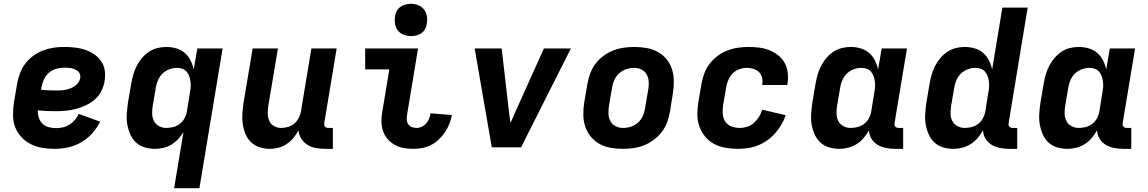

<svg xmlns="http://www.w3.org/2000/svg" viewBox="-20 -775 6040 1010"><path d="M266 8Q233 8 201 2.5Q169 -3 141.5 -17Q114 -31 92.5 -54Q71 -77 60 -106Q49 -135 48.5 -168Q48 -201 53 -234L70 -334Q75 -362 85 -389Q95 -416 112.5 -439.5Q130 -463 154.5 -481Q179 -499 206.5 -509.5Q234 -520 261.5 -524Q289 -528 317 -528Q345 -528 373 -525Q401 -522 426.5 -513.5Q452 -505 474.5 -490Q497 -475 512 -453.5Q527 -432 531 -404.5Q535 -377 530 -348Q526 -322 513.5 -296.5Q501 -271 479 -252Q457 -233 431.5 -221Q406 -209 379.5 -202Q353 -195 326 -192.5Q299 -190 273 -190Q249 -190 225.5 -191Q202 -192 179 -195Q178 -175 184 -156.5Q190 -138 203.5 -124.5Q217 -111 236 -106Q255 -101 275 -101Q293 -101 311 -105Q329 -109 345 -119Q361 -129 373.5 -144Q386 -159 394 -176L507 -135Q490 -101 464 -72.5Q438 -44 405.5 -25.5Q373 -7 337 0.5Q301 8 266 8ZM273 -299Q285 -299 297.5 -299.5Q310 -300 323 -302.5Q336 -305 348.5 -309.5Q361 -314 372.5 -321.5Q384 -329 392 -340.5Q400 -352 402 -364Q404 -375 401 -384Q398 -393 391 -399.5Q384 -406 375 -410Q366 -414 356.5 -416Q347 -418 337 -418.5Q327 -419 317 -419Q296 -419 275 -413Q254 -407 237 -392Q220 -377 211 -357Q202 -337 198 -316L196 -303Q216 -301 234.5 -300Q253 -299 273 -299Z M896 215 945 -80Q933 -60 917 -43Q901 -26 881 -14Q861 -2 839 3Q817 8 796 8Q767 8 740.5 0Q714 -8 695 -26Q676 -44 665 -69Q654 -94 649.5 -121Q645 -148 647 -176.5Q649 -205 653 -234L670 -334Q674 -357 680.5 -380.5Q687 -404 698 -426Q709 -448 725 -467.5Q741 -487 762 -501.5Q783 -516 807 -522Q831 -528 854 -528Q882 -528 907.5 -520.5Q933 -513 952 -496.5Q971 -480 982.5 -457Q994 -434 999 -409L1018 -520H1151L1029 215ZM854 -102Q872 -102 890.5 -106.5Q909 -111 925 -123Q941 -135 950.5 -152.5Q960 -170 963 -188L979 -288Q982 -303 983 -318Q984 -333 982 -347Q980 -361 975.5 -374Q971 -387 962 -397.5Q953 -408 940 -413Q927 -418 912 -418Q892 -418 872 -411Q852 -404 836.5 -389.5Q821 -375 812 -355.5Q803 -336 800 -316L783 -216Q780 -196 780.5 -175.5Q781 -155 790 -138Q799 -121 816.5 -111.5Q834 -102 854 -102Z M1400 8Q1371 8 1345 -0.5Q1319 -9 1300.5 -27Q1282 -45 1271.5 -70Q1261 -95 1257 -122Q1253 -149 1255 -177.5Q1257 -206 1261 -234L1309 -520H1442L1391 -216Q1388 -196 1388.5 -176Q1389 -156 1396.5 -139Q1404 -122 1421 -112Q1438 -102 1458 -102Q1476 -102 1494 -107Q1512 -112 1527 -124Q1542 -136 1551 -153.5Q1560 -171 1563 -188L1618 -520H1751L1686 -129Q1685 -123 1685.5 -118Q1686 -113 1689.5 -109Q1693 -105 1698 -103.5Q1703 -102 1709 -102H1731V8H1690Q1665 8 1641 3.5Q1617 -1 1597.5 -13Q1578 -25 1565 -45Q1552 -65 1550 -89Q1539 -68 1523.5 -49.5Q1508 -31 1488 -17.5Q1468 -4 1445 2Q1422 8 1400 8Z M2154 8Q2128 8 2103 3.5Q2078 -1 2056.5 -13Q2035 -25 2019 -43.5Q2003 -62 1995 -85.5Q1987 -109 1986.5 -135Q1986 -161 1991 -187L2028 -410H1901V-520H2179L2121 -169Q2119 -156 2120 -143.5Q2121 -131 2128 -121Q2135 -111 2146.5 -106.5Q2158 -102 2171 -102Q2185 -102 2199 -108.5Q2213 -115 2222.5 -126.5Q2232 -138 2237.5 -151.5Q2243 -165 2245 -179L2357 -170Q2353 -147 2344 -124Q2335 -101 2321 -80Q2307 -59 2288.5 -41.5Q2270 -24 2248 -12.5Q2226 -1 2201.5 3.5Q2177 8 2154 8ZM2142 -585Q2122 -585 2103 -592.5Q2084 -600 2072.5 -615Q2061 -630 2058 -650Q2055 -670 2058 -690Q2060 -705 2067.5 -718Q2075 -731 2087.5 -739.5Q2100 -748 2114 -751.5Q2128 -755 2142 -755Q2162 -755 2180.5 -747.5Q2199 -740 2210.5 -725Q2222 -710 2225.5 -690Q2229 -670 2225 -650Q2223 -635 2216 -622Q2209 -609 2196.5 -600.5Q2184 -592 2170 -588.5Q2156 -585 2142 -585Z M2567 0 2477 -520H2619L2659 -173Q2661 -162 2662.5 -150.5Q2664 -139 2665 -128Q2670 -139 2675.5 -150.5Q2681 -162 2685 -173L2841 -520H2983L2721 0Z M3257 8Q3224 8 3192.5 2.5Q3161 -3 3134.5 -17.5Q3108 -32 3088.5 -55.5Q3069 -79 3059 -108Q3049 -137 3048.5 -169.5Q3048 -202 3053 -234L3070 -334Q3075 -362 3085 -389Q3095 -416 3112.5 -439.5Q3130 -463 3154.5 -481Q3179 -499 3206 -509.5Q3233 -520 3261 -524Q3289 -528 3316 -528Q3349 -528 3380.5 -522.5Q3412 -517 3439 -502.5Q3466 -488 3485.5 -464.5Q3505 -441 3514.5 -412Q3524 -383 3524.5 -350.5Q3525 -318 3520 -286L3504 -186Q3499 -158 3489 -131Q3479 -104 3461 -80.5Q3443 -57 3418.5 -39Q3394 -21 3367.5 -10.5Q3341 0 3312.5 4Q3284 8 3257 8ZM3257 -102Q3278 -102 3298.5 -108.5Q3319 -115 3335.5 -129.5Q3352 -144 3361 -164Q3370 -184 3373 -204L3390 -304Q3394 -325 3392.5 -345.5Q3391 -366 3382 -383Q3373 -400 3355 -409Q3337 -418 3317 -418Q3296 -418 3275.5 -411.5Q3255 -405 3238.5 -390.5Q3222 -376 3212.5 -356Q3203 -336 3200 -316L3183 -216Q3180 -195 3181 -174.5Q3182 -154 3191.5 -137Q3201 -120 3219 -111Q3237 -102 3257 -102Z M3862 8Q3829 8 3797 2.5Q3765 -3 3738 -17Q3711 -31 3691 -54.5Q3671 -78 3660 -107Q3649 -136 3648.5 -168.5Q3648 -201 3653 -234L3670 -334Q3675 -362 3685 -389Q3695 -416 3713 -439.5Q3731 -463 3755 -481Q3779 -499 3806.5 -509.5Q3834 -520 3862 -524Q3890 -528 3917 -528Q3946 -528 3974 -524.5Q4002 -521 4027 -511Q4052 -501 4073 -484.5Q4094 -468 4107 -445Q4120 -422 4123.5 -394Q4127 -366 4123 -338L4121 -328H3989L3990 -332Q3993 -350 3988.5 -367.5Q3984 -385 3972 -396.5Q3960 -408 3943 -413Q3926 -418 3908 -418Q3889 -418 3869 -411Q3849 -404 3834.5 -389Q3820 -374 3811.5 -354.5Q3803 -335 3800 -316L3783 -216Q3780 -194 3782.5 -172Q3785 -150 3796.5 -133.5Q3808 -117 3828.5 -109.5Q3849 -102 3872 -102Q3891 -102 3911 -108.5Q3931 -115 3946.5 -129Q3962 -143 3973 -161Q3984 -179 3990 -198L4113 -169Q4105 -144 4090.5 -119.5Q4076 -95 4057.5 -74Q4039 -53 4015.5 -36.5Q3992 -20 3967 -10Q3942 0 3915 4Q3888 8 3862 8Z M4396 8Q4367 8 4340.5 0Q4314 -8 4295 -26Q4276 -44 4265 -69Q4254 -94 4249.5 -121Q4245 -148 4247 -176.5Q4249 -205 4253 -234L4270 -334Q4274 -357 4280.5 -380.5Q4287 -404 4298 -426Q4309 -448 4325 -467.5Q4341 -487 4362 -501.5Q4383 -516 4407 -522Q4431 -528 4454 -528Q4482 -528 4507.5 -520.5Q4533 -513 4552 -496.5Q4571 -480 4582.5 -457Q4594 -434 4599 -409L4618 -520H4751L4686 -129Q4685 -123 4685.5 -118Q4686 -113 4689.5 -109Q4693 -105 4698 -103.5Q4703 -102 4709 -102H4731V8H4690Q4665 8 4641 3.5Q4617 -1 4597 -13Q4577 -25 4564.5 -45Q4552 -65 4551 -90Q4539 -68 4523 -49Q4507 -30 4486 -17Q4465 -4 4442 2Q4419 8 4396 8ZM4454 -102Q4472 -102 4490.5 -106.5Q4509 -111 4525 -123Q4541 -135 4550.5 -152.5Q4560 -170 4563 -188L4579 -288Q4582 -303 4583 -318Q4584 -333 4582 -347Q4580 -361 4575.5 -374Q4571 -387 4562 -397.5Q4553 -408 4540 -413Q4527 -418 4512 -418Q4492 -418 4472 -411Q4452 -404 4436.5 -389.5Q4421 -375 4412 -355.5Q4403 -336 4400 -316L4383 -216Q4380 -196 4380.5 -175.5Q4381 -155 4390 -138Q4399 -121 4416.5 -111.5Q4434 -102 4454 -102Z M4996 8Q4967 8 4940.5 0Q4914 -8 4895 -26Q4876 -44 4865 -69Q4854 -94 4849.5 -121Q4845 -148 4847 -176.5Q4849 -205 4853 -234L4870 -334Q4874 -357 4880.5 -380.5Q4887 -404 4898 -426Q4909 -448 4925 -467.5Q4941 -487 4962 -501.5Q4983 -516 5007 -522Q5031 -528 5054 -528Q5082 -528 5107.5 -520.5Q5133 -513 5152 -496.5Q5171 -480 5182.5 -457Q5194 -434 5199 -409L5253 -735H5386L5286 -129Q5285 -123 5285.5 -118Q5286 -113 5289.5 -109Q5293 -105 5298 -103.5Q5303 -102 5309 -102H5331V8H5290Q5265 8 5241 3.5Q5217 -1 5197 -13Q5177 -25 5164.5 -45Q5152 -65 5151 -90Q5139 -68 5123 -49Q5107 -30 5086 -17Q5065 -4 5042 2Q5019 8 4996 8ZM5054 -102Q5072 -102 5090.5 -106.5Q5109 -111 5125 -123Q5141 -135 5150.5 -152.5Q5160 -170 5163 -188L5179 -288Q5182 -303 5183 -318Q5184 -333 5182 -347Q5180 -361 5175.5 -374Q5171 -387 5162 -397.5Q5153 -408 5140 -413Q5127 -418 5112 -418Q5092 -418 5072 -411Q5052 -404 5036.5 -389.5Q5021 -375 5012 -355.5Q5003 -336 5000 -316L4983 -216Q4980 -196 4980.5 -175.5Q4981 -155 4990 -138Q4999 -121 5016.5 -111.5Q5034 -102 5054 -102Z M5596 8Q5567 8 5540.5 0Q5514 -8 5495 -26Q5476 -44 5465 -69Q5454 -94 5449.5 -121Q5445 -148 5447 -176.5Q5449 -205 5453 -234L5470 -334Q5474 -357 5480.5 -380.5Q5487 -404 5498 -426Q5509 -448 5525 -467.5Q5541 -487 5562 -501.5Q5583 -516 5607 -522Q5631 -528 5654 -528Q5682 -528 5707.5 -520.5Q5733 -513 5752 -496.5Q5771 -480 5782.5 -457Q5794 -434 5799 -409L5818 -520H5951L5886 -129Q5885 -123 5885.5 -118Q5886 -113 5889.5 -109Q5893 -105 5898 -103.5Q5903 -102 5909 -102H5931V8H5890Q5865 8 5841 3.5Q5817 -1 5797 -13Q5777 -25 5764.5 -45Q5752 -65 5751 -90Q5739 -68 5723 -49Q5707 -30 5686 -17Q5665 -4 5642 2Q5619 8 5596 8ZM5654 -102Q5672 -102 5690.5 -106.5Q5709 -111 5725 -123Q5741 -135 5750.5 -152.5Q5760 -170 5763 -188L5779 -288Q5782 -303 5783 -318Q5784 -333 5782 -347Q5780 -361 5775.5 -374Q5771 -387 5762 -397.5Q5753 -408 5740 -413Q5727 -418 5712 -418Q5692 -418 5672 -411Q5652 -404 5636.5 -389.5Q5621 -375 5612 -355.5Q5603 -336 5600 -316L5583 -216Q5580 -196 5580.5 -175.5Q5581 -155 5590 -138Q5599 -121 5616.5 -111.5Q5634 -102 5654 -102Z"/></svg>

Font: Iosevka Extrabold Extended
Style: Italic
Weight: 800
Width: 7
Italic angle: -9°
Monospace: yes
Designer: Belleve Invis
Foundry: Belleve Invis
Version: Version 32.5.0; ttfautohint (v1.8.4)